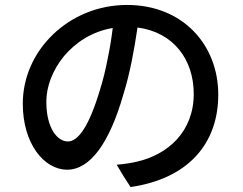

<svg xmlns="http://www.w3.org/2000/svg" viewBox="-20 -733 980 775"><path d="M414 -493C406 -451 396 -410 384 -372C340 -224 296 -162 254 -162C213 -162 167 -213 167 -323C167 -383 192 -450 238 -506C284 -561 351 -606 435 -620C430 -578 423 -535 414 -493ZM194 -594C118 -521 72 -422 72 -314C72 -153 158 -48 251 -48C344 -48 422 -156 478 -352C506 -442 522 -535 535 -622C680 -603 762 -493 762 -354C762 -199 655 -109 535 -81C511 -75 483 -71 451 -68L478 -23L507 22C735 -11 861 -149 861 -351C861 -552 718 -713 493 -713C375 -713 270 -667 194 -594Z"/></svg>

Font: GenSekiGothic2 TW M
Style: Regular
Weight: 500
Version: Version 2.100;PS 2.1;hotconv 16.6.51;makeotf.lib2.5.65220 DE